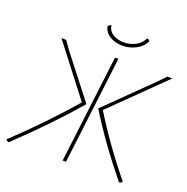

<svg xmlns="http://www.w3.org/2000/svg" viewBox="-140 -929 1040 1067"><g transform="rotate(20 379.5 -395.5)"><path d="M9 -1V-5Q189 -175 331 -340L102 -637H130L163 -590L357 -341V-338Q211 -169 26 6L22 7Q11 2 9 -1ZM365 -195 419 -637H439L385 -195L361 0H341ZM676 6Q530 -173 429 -338V-341L683 -590L728 -637H758L455 -340Q562 -167 694 -5L695 -1Q692 2 680 7ZM567 -788Q551 -752 513.5 -732.5Q476 -713 434 -713Q392 -713 359.5 -732.5Q327 -752 320 -788L333 -798H339Q343 -767 370.5 -750Q398 -733 435 -733Q472 -733 504 -750Q536 -767 550 -798H556Z"/></g></svg>

Font: Luna Sans Thin
Style: Italic
Weight: 250
Italic angle: -7°
Designer: Juan Pablo del Peral
Foundry: Huerta Tipografica
Version: Version 2.001; ttfautohint (v1.5)